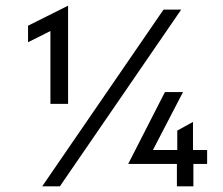

<svg xmlns="http://www.w3.org/2000/svg" viewBox="-20 -659 790 679"><path d="M158.3 -291.7V-549.3L79.2 -509.7V-568.1L220.8 -638.9V-291.7ZM129.2 0 558.3 -625H620.8L191.7 0ZM605.6 0V-79.2H433.3L563.2 -333.3H627.1L520.8 -128.5H606.9V-197.2L662.5 -227.8V-128.5H712.5V-79.2H663.9V0Z"/></svg>

Font: co2trust
Style: Regular
Weight: 400
Designer: Kristian Moeller
Foundry: Dicotype
Version: Version 1.000